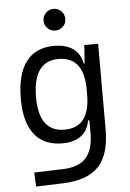

<svg xmlns="http://www.w3.org/2000/svg" viewBox="-63 -775 711 1054"><g transform="rotate(-5 293.0 -248.5)"><path d="M92.8 233.4 88.9 155.8 250 150.9Q336.4 147.9 375.7 102.8Q415 57.6 415.5 -30.3V-103H407.7Q400.4 -50.3 361.8 -20.3Q323.2 9.8 257.3 9.8Q155.8 9.8 103.3 -57.1Q50.8 -124 50.8 -253.9Q50.8 -388.7 103.5 -458Q156.2 -527.3 258.3 -527.3Q323.2 -527.3 363 -498.5Q402.8 -469.7 411.1 -416.5H416.5L423.8 -517.6H500V-45.9Q500 92.3 438 158.2Q376 224.1 240.2 228.5ZM415.5 -271.5Q415.5 -453.6 275.4 -453.6Q134.8 -453.6 134.8 -253.9Q134.8 -64 275.9 -64Q415.5 -64 415.5 -246.1ZM272.5 -610.4Q247.6 -610.4 230 -627.7Q212.4 -645 212.4 -669.9Q212.4 -694.8 230 -712.4Q247.6 -730 272.5 -730Q297.4 -730 314.9 -712.4Q332.5 -694.8 332.5 -669.9Q332.5 -645 314.9 -627.7Q297.4 -610.4 272.5 -610.4Z"/></g></svg>

Font: Cascadia Mono NF SemiLight
Style: Regular
Weight: 350
Monospace: yes
Designer: Aaron Bell
Foundry: Saja Typeworks
Version: Version 2404.023; ttfautohint (v1.8.4)